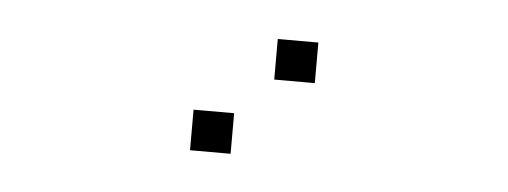

<svg xmlns="http://www.w3.org/2000/svg" viewBox="-27 -824 654 247"><g transform="rotate(5 300.0 -700.0)"><path d="M324.8 -776.2Q323.8 -776.2 323.8 -776.2Q323.8 -776.2 323.8 -775.2V-724.8Q323.8 -723.8 323.8 -723.8Q323.8 -723.8 324.8 -723.8H375.2Q376.2 -723.8 376.2 -723.8Q376.2 -723.8 376.2 -724.8V-775.2Q376.2 -776.2 376.2 -776.2Q376.2 -776.2 375.2 -776.2ZM224.8 -676.2Q223.8 -676.2 223.8 -676.2Q223.8 -676.2 223.8 -675.2V-624.8Q223.8 -623.8 223.8 -623.8Q223.8 -623.8 224.8 -623.8H275.2Q276.2 -623.8 276.2 -623.8Q276.2 -623.8 276.2 -624.8V-675.2Q276.2 -676.2 276.2 -676.2Q276.2 -676.2 275.2 -676.2Z"/></g></svg>

Font: Doto Black
Style: Regular
Weight: 900
Monospace: yes
Version: Version 1.000